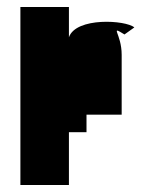

<svg xmlns="http://www.w3.org/2000/svg" viewBox="-20 -526 439 546"><path d="M38 0H176V-150H226V-200H326V-370C326 -431 290 -455 334 -428L362 -448C338 -469 196 -478 176 -420V-506H38Z"/></svg>

Font: Digital Distortion
Style: Regular
Weight: 400
Version: Version 1